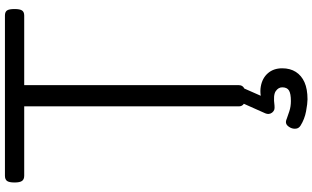

<svg xmlns="http://www.w3.org/2000/svg" viewBox="-270 -754 1296 797"><g transform="rotate(-90 378.5 -356.0)"><path d="M379 15Q335 15 335 -13V-904H47Q32 -904 25.5 -913Q19 -922 19 -944Q19 -967 25.5 -975.5Q32 -984 47 -984H712Q727 -984 733 -975.5Q739 -967 739 -944Q739 -922 733 -913Q727 -904 712 -904H423V-13Q423 1 412 8Q401 15 379 15ZM364 272Q347 272 314.5 266Q282 260 255 243Q244 236 242.5 224.5Q241 213 246 202Q253 188 262 184Q271 180 284 186Q295 190 314.5 196.5Q334 203 357 203Q388 203 401 195Q414 187 414 167Q414 151 398 140Q382 129 338 135Q327 136 321 134Q315 132 309 125Q304 118 303.5 111Q303 104 306 97L355 -13H419L367 105L337 89Q382 72 417 78Q452 84 472.5 107.5Q493 131 493 167Q493 200 478 223.5Q463 247 435 259.5Q407 272 364 272Z"/></g></svg>

Font: Playwrite PL
Style: Regular
Weight: 400
Designer: Veronika Burian, José Scaglione
Foundry: TypeTogether
Version: Version 1.002